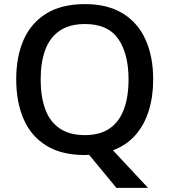

<svg xmlns="http://www.w3.org/2000/svg" viewBox="-20 -745 825 935"><path d="M726 -358Q726 -274 704 -204.5Q682 -135 639 -86.5Q596 -38 530 -13L701 170H547L414 9Q409 9 403 9.5Q397 10 393 10Q280 10 205.5 -36Q131 -82 95 -165Q59 -248 59 -359Q59 -469 95 -551Q131 -633 205.5 -679Q280 -725 394 -725Q504 -725 578 -679.5Q652 -634 689 -551.5Q726 -469 726 -358ZM178 -358Q178 -274 200.5 -213Q223 -152 271 -119.5Q319 -87 393 -87Q467 -87 514 -119.5Q561 -152 583.5 -213Q606 -274 606 -358Q606 -484 555.5 -556Q505 -628 394 -628Q319 -628 271 -595.5Q223 -563 200.5 -502.5Q178 -442 178 -358Z"/></svg>

Font: Noto Sans Oriya Medium
Style: Regular
Weight: 500
Version: Version 2.003